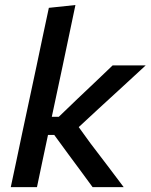

<svg xmlns="http://www.w3.org/2000/svg" viewBox="-20 -764 615 784"><path d="M24 0Q35.5 -54.5 46.5 -105.5Q57.5 -156.5 70 -217.5L129 -493.5Q142 -555.5 154.5 -615Q167 -674.5 179.5 -732L288 -743.5Q275.5 -683.5 262.5 -622Q249.5 -560.5 235.5 -493.5L191.5 -287H220L297 -361Q333 -395 368.8 -429Q404.5 -463 440 -497H575Q527 -453 479.5 -409Q431.5 -365 383 -320.5L301.5 -245L350 -178Q384 -133.5 418 -88.8Q452 -44 485 0H358Q334 -32.5 310 -65.5Q285.5 -98 261.5 -131L201.5 -213H176L173 -199Q161.5 -144.5 151.5 -97.8Q141.5 -51 131 0Z"/></svg>

Font: Heraclito Medium
Style: Italic
Weight: 500
Italic angle: -12°
Designer: Kostas Bartsokas (font) & Cristiano Sobral (main changes)
Foundry: Kostas Bartsokas (font) & Cristiano Sobral (main changes)
Version: Version 1.00;July 8, 2020;FontCreator 13.0.0.2655 64-bit